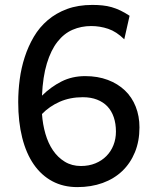

<svg xmlns="http://www.w3.org/2000/svg" viewBox="-20 -745 626 777"><path d="M314.9 -351.6Q263.7 -351.6 221.9 -333.3Q180.2 -314.9 149.9 -283.7Q152.8 -241.7 163.8 -203.6Q174.8 -165.5 194.3 -136.7Q213.9 -107.9 242.2 -90.6Q270.5 -73.2 307.6 -73.2Q339.8 -73.2 366 -84Q392.1 -94.7 410.6 -113.5Q429.2 -132.3 439.2 -157.7Q449.2 -183.1 449.2 -212.4Q449.2 -244.6 440.4 -270.5Q431.6 -296.4 414.8 -314.2Q397.9 -332 372.8 -341.8Q347.7 -351.6 314.9 -351.6ZM482.9 -585.9Q451.2 -617.2 417.7 -628.4Q384.3 -639.6 349.1 -639.6Q308.6 -639.6 273.7 -624.5Q238.8 -609.4 212.4 -575.7Q186 -542 169.7 -488.3Q153.3 -434.6 149.9 -357.9Q186 -393.6 229 -415.3Q272 -437 324.7 -437Q375.5 -437 416.3 -421.6Q457 -406.2 485.6 -378.9Q514.2 -351.6 529.3 -313.2Q544.4 -274.9 544.4 -229.5Q544.4 -173.8 526.1 -129.2Q507.8 -84.5 474.9 -53Q441.9 -21.5 395.5 -4.6Q349.1 12.2 293 12.2Q236.3 12.2 191.9 -11.5Q147.5 -35.2 116.7 -79.6Q85.9 -124 69.8 -188Q53.7 -252 53.7 -332Q53.7 -377 59.8 -423.6Q65.9 -470.2 80.1 -513.9Q94.2 -557.6 116.9 -596.2Q139.6 -634.8 173.1 -663.3Q206.5 -691.9 251.2 -708.5Q295.9 -725.1 354 -725.1Q375.5 -725.1 394.5 -723.1Q413.6 -721.2 431.6 -716.1Q449.7 -710.9 467.5 -702.4Q485.4 -693.8 504.4 -681.2Z"/></svg>

Font: Andika Afr
Style: Regular
Weight: 400
Designer: Victor Gaultney, Annie Olsen, Julie Remington, Don Collingsworth, Eric Hays, Becca Hirsbrunner
Foundry: SIL International
Version: Version 5.000